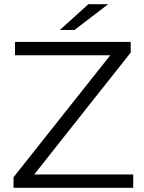

<svg xmlns="http://www.w3.org/2000/svg" viewBox="-20 -901 691 921"><path d="M619 -64V0H45V-51L509 -636H52V-700H607V-649L144 -64ZM404 -881H499L337 -757H267Z"/></svg>

Font: APTA Sans Regular
Style: Regular
Weight: 400
Version: Version 7.200